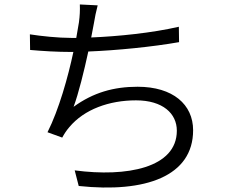

<svg xmlns="http://www.w3.org/2000/svg" viewBox="-20 -805 1040 861"><path d="M114 -651 115 -581C172 -576 235 -572 301 -572H309C285 -459 244 -313 193 -212L259 -188C269 -206 278 -220 291 -235C358 -315 470 -355 590 -355C710 -355 773 -296 773 -219C773 -52 548 -10 315 -41L333 29C633 61 846 -15 846 -221C846 -336 756 -416 597 -416C490 -416 398 -390 310 -326C332 -385 357 -486 376 -574C504 -579 664 -595 783 -616L782 -685C660 -657 510 -642 389 -637L401 -700C405 -725 411 -755 418 -781L338 -785C339 -758 338 -735 334 -705L322 -635H300C240 -635 165 -643 114 -651Z"/></svg>

Font: Noto Sans CJK SC DemiLight
Style: Regular
Weight: 350
Designer: Ryoko NISHIZUKA 西塚涼子 (kana, bopomofo & ideographs); Paul D. Hunt (Latin, Greek & Cyrillic); Sandoll Communications 산돌커뮤니
Foundry: Adobe
Version: Version 2.004;hotconv 1.0.118;makeotfexe 2.5.65603